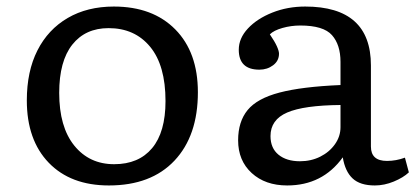

<svg xmlns="http://www.w3.org/2000/svg" viewBox="-20 -553 1280 587"><path d="M313 14Q196 14 129 -55.5Q62 -125 62 -246Q62 -335 94.5 -399Q127 -463 187 -498Q247 -533 328 -533Q447 -533 516 -463Q585 -393 585 -271Q585 -138 513.5 -62Q442 14 313 14ZM329 -51Q404 -51 445 -100Q486 -149 486 -244Q486 -353 439 -410Q392 -467 312 -467Q241 -467 201 -416.5Q161 -366 161 -269Q161 -165 207 -108Q253 -51 329 -51Z M858 14Q791 14 749.5 -24Q708 -62 708 -124Q708 -181 737 -216.5Q766 -252 834.5 -270Q903 -288 1021 -293V-364Q1021 -416 995 -445.5Q969 -475 898 -475Q870 -475 843.5 -467.5Q817 -460 805 -448Q820 -426 826.5 -411.5Q833 -397 833 -389Q833 -367 815 -353.5Q797 -340 773 -340Q710 -340 710 -401Q710 -436 738 -466Q766 -496 812.5 -514.5Q859 -533 913 -533Q1114 -533 1114 -353V-105Q1114 -61 1163 -61Q1191 -61 1218 -71L1230 -26Q1213 -10 1184 2Q1155 14 1126 14Q1081 14 1058 -7.5Q1035 -29 1028 -72Q966 14 858 14ZM897 -60Q931 -60 959 -74Q987 -88 1004 -112Q1021 -136 1021 -164V-232Q909 -231 858 -209Q807 -187 807 -137Q807 -100 831.5 -80Q856 -60 897 -60Z"/></svg>

Font: Literata 7pt
Style: Regular
Weight: 400
Designer: Latin by Veronika Burian and Jose Scaglione. Greek by Irene Vlachou. Cyrillic by Vera Evstafieva.
Foundry: TypeTogether
Version: Version 3.002